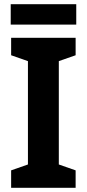

<svg xmlns="http://www.w3.org/2000/svg" viewBox="-20 -894 413 914"><path d="M340 0H33V-83L113 -111V-603L33 -631V-714H340V-631L260 -603V-111L340 -83ZM343 -874V-777H31V-874Z"/></svg>

Font: Noto Sans Lao UI SemCond
Style: Bold
Weight: 700
Width: 4
Designer: Monotype Design Team
Foundry: Monotype Imaging Inc.
Version: Version 2.000; ttfautohint (v1.8.4.7-5d5b)